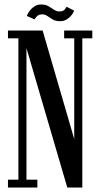

<svg xmlns="http://www.w3.org/2000/svg" viewBox="-20 -836 447 856"><path d="M15.5 0V-35H62V-665H15.5V-700H170L315.5 -200.5H311V-665H266V-700H391.5V-665H347V0H280L92.5 -640H98V-35H146.5V0ZM248 -741.5Q228 -741.5 215 -749.2Q202 -757 191.5 -764.5Q181 -772 169 -772Q153 -772 144.8 -763.5Q136.5 -755 134 -749.5L99.5 -765Q102.5 -774 111 -786Q119.5 -798 132.8 -807Q146 -816 162.5 -816Q183.5 -816 196.5 -808.2Q209.5 -800.5 220.5 -792.8Q231.5 -785 245.5 -785Q260.5 -785 267.2 -792.5Q274 -800 277 -806L310.5 -788.5Q308.5 -781 300.2 -770Q292 -759 278.8 -750.2Q265.5 -741.5 248 -741.5Z"/></svg>

Font: Imbue Thin 10pt Medium
Style: Regular
Weight: 500
Version: Version 1.102